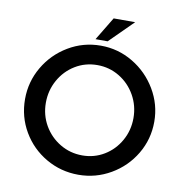

<svg xmlns="http://www.w3.org/2000/svg" viewBox="-96 -991 1046 1090"><g transform="rotate(10 427.5 -446.5)"><path d="M427 -736Q527 -736 612.5 -685Q698 -634 749 -548Q800 -462 800 -363Q800 -262 749.5 -177Q699 -92 613 -42Q527 8 427 8Q326 8 240.5 -41.5Q155 -91 105 -176Q55 -261 55 -363Q55 -463 105 -548.5Q155 -634 240.5 -685Q326 -736 427 -736ZM430 -104Q499 -104 556 -138.5Q613 -173 646.5 -232.5Q680 -292 680 -363Q680 -434 646 -494Q612 -554 554 -589Q496 -624 427 -624Q357 -624 299.5 -589Q242 -554 208.5 -494Q175 -434 175 -363Q175 -292 209 -233Q243 -174 301.5 -139Q360 -104 430 -104ZM460 -767H390L471 -901H595Z"/></g></svg>

Font: Josefin Sans SemiBold
Style: Regular
Weight: 600
Designer: Santiago Orozco
Foundry: Typemade
Version: Version 2.000